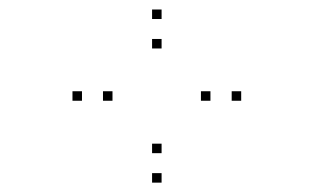

<svg xmlns="http://www.w3.org/2000/svg" viewBox="-20 -807 660 404"><path d="M487.5 -595V-615H467.5V-595ZM320 -767V-787H300V-767ZM152.5 -595V-615H132.5V-595ZM320 -422.7V-442.7H300V-422.7ZM216.7 -595V-615H196.7V-595ZM320 -705V-725H300V-705ZM422.8 -595V-615H402.8V-595ZM320 -484.7V-504.7H300V-484.7Z"/></svg>

Font: Monaspace Xenon Dots Var
Style: Regular
Weight: 400
Designer: Riley Cran and the Lettermatic Team
Version: Version 1.100 (Monaspace Xenon Dots)